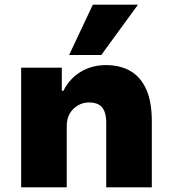

<svg xmlns="http://www.w3.org/2000/svg" viewBox="-20 -797 735 817"><path d="M70 0V-509H243V-411H250Q277 -464 324.5 -492Q372 -520 430 -520Q492 -520 535.5 -494.5Q579 -469 602.5 -416.5Q626 -364 626 -281V0H432V-275Q432 -305 424 -324Q416 -343 400 -352Q384 -361 359 -361Q333 -361 311.5 -348.5Q290 -336 277 -314Q264 -292 264 -261V0ZM274 -563 375 -777H567L411 -563Z"/></svg>

Font: Nunito Sans 6pt Black
Style: Regular
Weight: 900
Version: Version 3.101;gftools[0.9.27]